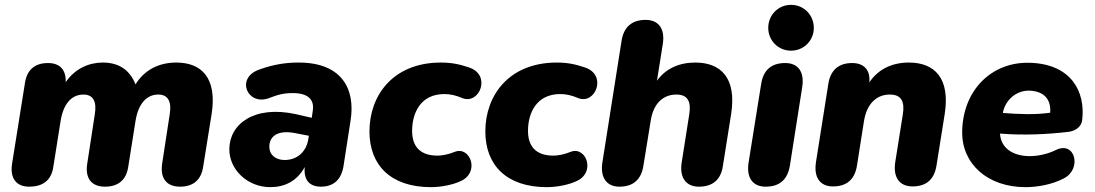

<svg xmlns="http://www.w3.org/2000/svg" viewBox="-20 -761 4518 792"><path d="M100 9C158 9 192 -18 200 -73L230 -262C241 -331 274 -371 324 -371C364 -371 380 -343 371 -289L340 -87C330 -26 357 9 413 9C468 9 501 -19 509 -73L539 -262C550 -331 583 -371 633 -371C673 -371 689 -342 680 -289L649 -87C640 -26 666 9 723 9C777 9 810 -19 818 -73L853 -291C876 -439 812 -503 707 -503C636 -503 576 -473 539 -413C515 -473 470 -503 404 -503C348 -503 290 -479 251 -422C253 -473 227 -501 178 -501C124 -501 91 -473 83 -419L30 -87C20 -26 47 9 100 9Z M1095 11C1153 11 1205 -13 1237 -72C1232 -17 1258 9 1304 9C1356 9 1388 -20 1397 -76L1426 -263C1447 -393 1391 -503 1212 -503C1161 -503 1111 -496 1052 -475C950 -441 999 -326 1086 -355C1128 -371 1149 -377 1188 -377C1251 -377 1278 -350 1270 -303L1266 -275L1201 -290C1028 -328 926 -249 926 -145C926 -62 1000 11 1095 11ZM1091 -156C1091 -196 1122 -228 1202 -211L1254 -201L1252 -188C1244 -136 1207 -101 1154 -101C1117 -101 1091 -122 1091 -156Z M1758 11C1797 11 1845 2 1876 -12C1963 -47 1920 -159 1857 -135C1830 -124 1803 -119 1785 -119C1710 -119 1680 -160 1680 -221C1680 -295 1715 -373 1813 -373C1837 -373 1860 -368 1888 -356C1959 -329 2008 -453 1914 -483C1879 -495 1845 -503 1799 -503C1600 -503 1504 -366 1504 -219C1504 -81 1590 11 1758 11Z M2236 11C2275 11 2323 2 2354 -12C2441 -47 2398 -159 2335 -135C2308 -124 2281 -119 2263 -119C2188 -119 2158 -160 2158 -221C2158 -295 2193 -373 2291 -373C2315 -373 2338 -368 2366 -356C2437 -329 2486 -453 2392 -483C2357 -495 2323 -503 2277 -503C2078 -503 1982 -366 1982 -219C1982 -81 2068 11 2236 11Z M2535 9C2592 9 2625 -20 2634 -77L2664 -262C2674 -330 2712 -371 2770 -371C2817 -371 2832 -342 2823 -288L2792 -91C2782 -28 2810 9 2863 9C2920 9 2954 -20 2962 -77L2996 -291C3019 -439 2954 -503 2848 -503C2780 -503 2725 -477 2690 -428L2714 -579C2724 -642 2697 -679 2643 -679C2587 -679 2553 -650 2544 -593L2465 -92C2455 -29 2482 9 2535 9Z M3138 9C3196 9 3228 -20 3238 -76L3289 -401C3299 -464 3273 -501 3219 -501C3162 -501 3129 -472 3120 -416L3068 -91C3058 -28 3085 9 3138 9ZM3243 -552C3296 -552 3337 -594 3337 -646C3337 -699 3296 -741 3243 -741C3190 -741 3149 -699 3149 -646C3149 -594 3190 -552 3243 -552Z M3416 8C3473 8 3506 -21 3515 -78L3544 -262C3555 -330 3593 -371 3651 -371C3698 -371 3713 -342 3704 -288L3673 -93C3663 -30 3690 8 3744 8C3801 8 3834 -21 3843 -78L3877 -291C3900 -439 3835 -503 3729 -503C3658 -503 3601 -474 3566 -421C3571 -473 3543 -501 3495 -501C3440 -501 3406 -472 3397 -416L3346 -93C3336 -30 3362 8 3416 8Z M4210 11C4260 11 4321 0 4368 -25C4444 -63 4416 -182 4335 -142C4305 -127 4265 -117 4228 -117C4156 -117 4108 -152 4105 -210C4202 -202 4301 -207 4387 -217C4410 -220 4440 -233 4444 -266C4458 -382 4400 -497 4228 -502C4069 -507 3951 -387 3949 -218C3947 -86 4053 11 4210 11ZM4117 -295 4118 -301C4128 -346 4170 -390 4230 -387C4291 -383 4316 -347 4312 -296C4250 -287 4183 -290 4117 -295Z"/></svg>

Font: SN Pro Heavy
Style: Italic
Weight: 800
Italic angle: -9°
Designer: Tobias Whetton
Foundry: Supernotes
Version: Version 1.001;Glyphs 3.2 (3249)